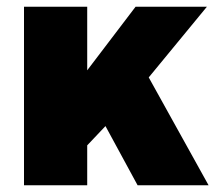

<svg xmlns="http://www.w3.org/2000/svg" viewBox="-20 -548 640 568"><path d="M51 0V-528H238V-340L381 -528H592L420 -319L597 0H387L292 -175L238 -118V0Z"/></svg>

Font: Archivo SemiCondensed Black
Style: Regular
Weight: 900
Width: 4
Designer: Hector Gatti
Foundry: Omnibus-Type
Version: Version 2.001